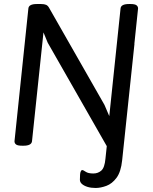

<svg xmlns="http://www.w3.org/2000/svg" viewBox="-20 -722 759 954"><path d="M628 -702Q650 -702 658 -696Q666 -690 666 -680L597 -20L527 33L217 -510L196 -561L139 -20Q136 2 97 2H90Q68 2 60 -4Q52 -10 52 -20L121 -680Q123 -702 163 -702H184Q200 -702 209 -698Q218 -694 224 -683L499 -201L523 -145L579 -680Q581 -702 621 -702ZM610 -525Q631 -525 639.5 -519.5Q648 -514 648 -503L587 74Q581 132 559 161.5Q537 191 508.5 201.5Q480 212 455 212Q432 212 414.5 206.5Q397 201 387 192Q377 183 377 171Q377 140 380.5 131.5Q384 123 388 123Q394 123 406 131.5Q418 140 444 140Q467 140 483.5 125.5Q500 111 504 66L564 -503Q567 -525 606 -525Z"/></svg>

Font: Asap VF Beta
Style: Italic
Weight: 400
Italic angle: -6°
Designer: Pablo Cosgaya
Foundry: Pablo Cosgaya
Version: Version 1.007